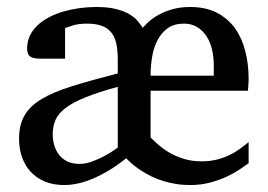

<svg xmlns="http://www.w3.org/2000/svg" viewBox="-20 -514 761 546"><path d="M587.9 -329.1Q587.9 -351.6 583 -372.8Q578.1 -394 567.6 -410.4Q557.1 -426.8 541 -436.8Q524.9 -446.8 502.9 -446.8Q475.1 -446.8 457 -433.8Q439 -420.9 428 -399.9Q417 -378.9 412.6 -352.3Q408.2 -325.7 408.2 -298.8H587.9ZM314.9 -267.1Q259.8 -252 223.9 -237.5Q188 -223.1 167.2 -207.5Q146.5 -191.9 138.2 -173.6Q129.9 -155.3 129.9 -132.8Q129.9 -115.7 134.5 -100.3Q139.2 -85 148.4 -73.2Q157.7 -61.5 172.1 -54.7Q186.5 -47.9 206.1 -47.9Q223.6 -47.9 242.7 -54.9Q261.7 -62 277.8 -70.8Q296.9 -81.1 314.9 -94.2ZM687 -49.8Q676.3 -42 660.2 -31.2Q644 -20.5 623.3 -11Q602.5 -1.5 576.7 5.4Q550.8 12.2 521 12.2Q499 12.2 479.7 9Q460.4 5.9 443.4 0.5Q426.3 -4.9 412.1 -11.7Q397.9 -18.6 386.2 -25.9Q358.9 -42.5 338.9 -64Q312.5 -42.5 283.7 -25.9Q271 -18.6 256.8 -11.7Q242.7 -4.9 227.3 0.5Q211.9 5.9 195.8 9Q179.7 12.2 163.1 12.2Q131.3 12.2 107.4 2.2Q83.5 -7.8 67.1 -25.6Q50.8 -43.5 42.5 -67.4Q34.2 -91.3 34.2 -119.1Q34.2 -158.7 49.6 -185.5Q64.9 -212.4 98.4 -232.4Q131.8 -252.4 185.3 -269Q238.8 -285.6 314.9 -305.2V-346.2Q314.9 -371.1 310.8 -389.9Q306.6 -408.7 296.6 -421.4Q286.6 -434.1 269.8 -440.4Q252.9 -446.8 228 -446.8Q203.6 -446.8 188 -441.9Q172.4 -437 165 -434.1V-347.2H95.2Q75.2 -347.2 66.2 -353Q57.1 -358.9 57.1 -376Q57.1 -396.5 65.4 -413.3Q73.7 -430.2 87.9 -443.1Q102.1 -456.1 121.1 -465.8Q140.1 -475.6 161.9 -481.7Q183.6 -487.8 207 -491Q230.5 -494.1 252.9 -494.1Q288.1 -494.1 311.3 -488Q334.5 -481.9 349.1 -472.9Q363.8 -463.9 372.1 -453.6Q380.4 -443.4 386.2 -435.1Q392.1 -442.4 403.1 -452.4Q414.1 -462.4 430.7 -471.7Q447.3 -481 469.7 -487.5Q492.2 -494.1 521 -494.1Q565.4 -494.1 597.2 -477.5Q628.9 -460.9 648.7 -432.9Q668.5 -404.8 677.7 -367.9Q687 -331.1 687 -291Q687 -286.6 686.8 -280.5Q686.5 -274.4 686 -269Q685.5 -262.7 685.1 -255.9H408.2V-123Q418.9 -112.3 432.9 -100.3Q446.8 -88.4 464.6 -78.4Q482.4 -68.4 504.4 -61.8Q526.4 -55.2 553.2 -55.2Q575.7 -55.2 594.2 -59.6Q612.8 -64 628.9 -71.3Q645 -78.6 659.2 -88.6Q673.3 -98.6 687 -109.9Z"/></svg>

Font: Charis SIL
Style: Regular
Weight: 400
Foundry: SIL International
Version: Version 4.112